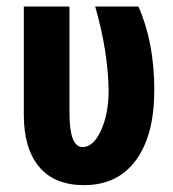

<svg xmlns="http://www.w3.org/2000/svg" viewBox="-20 -548 521 579"><path d="M189.5 -528.3V-207.5Q189.5 -104.5 229 -104.5Q261.7 -104.5 284.7 -154.8Q307.6 -205.1 307.6 -276.4Q305.7 -393.6 267.1 -528.3H397.5Q445.3 -419.9 445.3 -276.4Q445.3 -140.6 390.1 -65.2Q335 10.3 233.4 10.3Q144.5 10.3 98.4 -44.4Q52.2 -99.1 51.8 -201.2V-528.3Z"/></svg>

Font: Roboto Condensed
Style: Bold
Weight: 700
Designer: Google
Version: Version 2.134; 2016